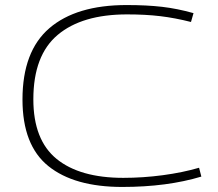

<svg xmlns="http://www.w3.org/2000/svg" viewBox="-20 -730 862 760"><path d="M69 -336Q69 -527 175.5 -618.5Q282 -710 481 -710Q561 -710 621.5 -703Q682 -696 746 -678L736 -643Q673 -659 614.5 -666Q556 -673 483 -673Q305 -673 208.5 -592Q112 -511 112 -337Q112 -176 204 -101Q296 -26 468 -26Q546 -26 624.5 -36.5Q703 -47 768 -66L777 -31Q641 10 464 10Q274 10 171.5 -72.5Q69 -155 69 -336Z"/></svg>

Font: Georama Extended ExtraLight
Style: Regular
Weight: 200
Width: 7
Designer: Jean-Baptiste Levee
Foundry: Production Type
Version: Version 1.000